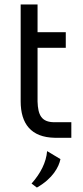

<svg xmlns="http://www.w3.org/2000/svg" viewBox="-20 -620 372 864"><path d="M252 96 192 60C188 110 163 160 122 206L146 224C218 183 245 131 252 96ZM73 -600V-164C73 -63 120 -2 226 0H301V-70H225C166 -70 151 -103 149 -163V-405H276V-475H149V-600Z"/></svg>

Font: Mint Spirit
Style: Regular
Weight: 400
Designer: HARENDAL Hirwen
Foundry: Arkandis Digital Foundry.
Version: Version 1.004;FFEdit